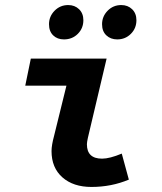

<svg xmlns="http://www.w3.org/2000/svg" viewBox="-20 -728 640 760"><path d="M342 12Q270 12 227 -26Q184 -64 184 -130Q184 -153 194 -190L243 -389H80L102 -496H402L328 -183Q324 -165 324 -157Q324 -100 384 -100Q414 -100 462 -120L490 -17Q421 12 342 12ZM233 -572Q207 -572 190.5 -588Q174 -604 174 -632Q174 -663 196 -685.5Q218 -708 250 -708Q276 -708 293 -691.5Q310 -675 310 -648Q310 -616 288 -594Q266 -572 233 -572ZM444 -572Q418 -572 401 -588Q384 -604 384 -632Q384 -663 406 -685.5Q428 -708 460 -708Q486 -708 503 -691.5Q520 -675 520 -648Q520 -616 498 -594Q476 -572 444 -572Z"/></svg>

Font: TypoPRO Source Code Pro
Style: Bold Italic
Weight: 700
Italic angle: -11°
Monospace: yes
Designer: Paul D. Hunt, Teo Tuominen
Foundry: Adobe Systems Incorporated
Version: Version 1.030;PS 1.0;hotconv 1.0.84;makeotf.lib2.5.63406